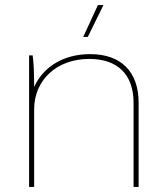

<svg xmlns="http://www.w3.org/2000/svg" viewBox="-20 -739 653 759"><path d="M327 -593 389 -719H367L309 -593ZM95 0H115V-307C115 -423 205 -506 332 -506H334C445 -506 508 -444 508 -333V0H528V-333C528 -455 459 -525 337 -525H335C231 -525 150 -474 115 -395C115 -454 113 -494 109 -520H95Z"/></svg>

Font: Fixel Display Thin
Style: Regular
Weight: 100
Designer: AlfaBravo + MacPaw
Foundry: Kyrylo Tkachov, Marchela Mozhyna, Serhii Makarenko, Maria Weinstein, Zakhar Kryvoshyya
Version: Version 1.211